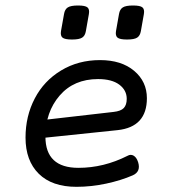

<svg xmlns="http://www.w3.org/2000/svg" viewBox="-20 -686 640 716"><path d="M75.2 -172.9Q75.2 -86.9 124.5 -38.1Q173.8 10.7 265.1 10.7Q319.8 10.7 375.7 -1.2Q431.6 -13.2 475.1 -32.2Q505.9 -45.9 495.1 -81.1Q489.3 -99.1 478.3 -105.5Q467.3 -111.8 455.6 -105Q366.7 -60.1 272.5 -60.1Q149.4 -60.1 149.4 -176.3Q149.4 -268.1 202.4 -329.6Q255.4 -391.1 345.7 -391.1Q397 -391.1 424.8 -370.4Q452.6 -349.6 452.6 -317.4Q452.6 -294.9 441.7 -283.2Q430.7 -271.5 403.3 -268.6L139.2 -238.3L123 -169.9L418.5 -200.7Q527.8 -212.4 527.8 -319.8Q527.8 -381.8 480.2 -421.9Q432.6 -461.9 353 -461.9Q272 -461.9 208 -423.3Q144 -384.8 109.6 -318.8Q75.2 -252.9 75.2 -172.9ZM218.8 -633.8 207.5 -570.3Q204.6 -552.7 213.1 -545.7Q221.7 -538.6 248.5 -538.6Q275.4 -538.6 286.4 -545.7Q297.4 -552.7 300.3 -570.3L311.5 -633.8Q314.5 -651.4 306.2 -658.4Q297.9 -665.5 271 -665.5Q244.1 -665.5 232.9 -658.4Q221.7 -651.4 218.8 -633.8ZM423.8 -633.8 412.6 -570.3Q409.7 -552.7 418.2 -545.7Q426.8 -538.6 453.6 -538.6Q480.5 -538.6 491.5 -545.7Q502.4 -552.7 505.4 -570.3L516.6 -633.8Q519.5 -651.4 511.2 -658.4Q502.9 -665.5 476.1 -665.5Q449.2 -665.5 438 -658.4Q426.8 -651.4 423.8 -633.8Z"/></svg>

Font: Courier Prime Sans
Style: Regular
Weight: 300
Italic angle: -10°
Designer: Alan Dague-Greene
Foundry: Quote-Unquote Apps
Version: Version 3.23